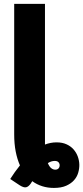

<svg xmlns="http://www.w3.org/2000/svg" viewBox="-20 -768 420 967"><path d="M206.5 -58V-40Q221 -45.5 235.2 -48.2Q249.5 -51 265 -51Q294 -51 315.2 -41.2Q336.5 -31.5 350.5 -15.5Q364.5 0.5 371.8 20.5Q379 40.5 379.5 61Q380 80.5 374 101.5Q368 122.5 353 139.5Q338 156.5 313.2 167.5Q288.5 178.5 251.5 178.5Q189.5 178.5 142.5 144.5L134.5 157Q123.5 172.5 111.5 175.2Q99.5 178 79 165L31.5 133.5Q43 115.5 55.2 98.2Q67.5 81 80.5 65Q66.5 33.5 59 -5.2Q51.5 -44 51.5 -91.5V-748.5H206.5ZM258.5 86.5Q269 86.5 274.8 80.2Q280.5 74 280.5 64.5Q280.5 55.5 274.5 49Q268.5 42.5 255.5 42.5Q238.5 42.5 221 53.5Q228.5 71.5 238 79Q247.5 86.5 258.5 86.5Z"/></svg>

Font: Lato 2
Style: Regular
Weight: 900
Designer: Lukasz Dziedzic with Adam Twardoch and Botio Nikoltchev
Foundry: tyPoland Lukasz Dziedzic
Version: Version 2.015; 2015-08-06; http://www.latofonts.com/